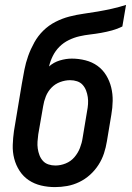

<svg xmlns="http://www.w3.org/2000/svg" viewBox="-20 -755 540 783"><path d="M204 8Q175 8 147.5 1.5Q120 -5 97.5 -20Q75 -35 60 -58Q45 -81 38 -108Q31 -135 32 -164Q33 -193 37 -221L55 -329Q59 -350 62 -371Q65 -392 69 -413Q74 -442 79.5 -470.5Q85 -499 95 -527Q105 -555 120 -582Q135 -609 157 -630.5Q179 -652 206.5 -666Q234 -680 263 -687.5Q292 -695 321 -699Q350 -703 379 -708Q408 -713 437 -719.5Q466 -726 494 -735L479 -647Q459 -637 437 -631Q415 -625 392.5 -621Q370 -617 348 -614.5Q326 -612 304 -607Q282 -602 260.5 -591.5Q239 -581 222.5 -564.5Q206 -548 195.5 -527Q185 -506 180 -484Q199 -501 224 -508.5Q249 -516 273 -516Q301 -516 328.5 -509Q356 -502 377.5 -486.5Q399 -471 413 -448Q427 -425 433.5 -398.5Q440 -372 439.5 -343.5Q439 -315 434 -287L416 -179Q412 -154 404 -129.5Q396 -105 381.5 -82.5Q367 -60 347 -42Q327 -24 303 -12.5Q279 -1 254 3.5Q229 8 204 8ZM206 -80Q227 -80 248 -88.5Q269 -97 283.5 -114Q298 -131 306 -151.5Q314 -172 317 -193L335 -301Q338 -316 339 -330.5Q340 -345 338 -359Q336 -373 331 -386Q326 -399 317 -409Q308 -419 294.5 -423.5Q281 -428 266 -428Q246 -428 225.5 -420.5Q205 -413 190 -397.5Q175 -382 167 -362Q159 -342 156 -322L136 -207Q134 -192 133 -177.5Q132 -163 134 -149Q136 -135 141 -122Q146 -109 155 -99Q164 -89 177.5 -84.5Q191 -80 206 -80Z"/></svg>

Font: Iosevka Slab Semibold
Style: Italic
Weight: 600
Italic angle: -9°
Monospace: yes
Designer: Belleve Invis
Foundry: Belleve Invis
Version: Version 11.1.1; ttfautohint (v1.8.3)